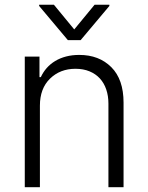

<svg xmlns="http://www.w3.org/2000/svg" viewBox="-20 -782 620 802"><path d="M83.5 0V-545.5H144.9V-459.9H150.6Q160.2 -480.8 175.2 -497.9Q190.3 -514.9 210.6 -527.2Q230.8 -539.4 256 -546Q281.2 -552.6 311.1 -552.6Q393.8 -552.6 445 -501.4Q496.1 -450.3 496.1 -353.3V0H432.9V-349.4Q432.9 -381.4 423.8 -408.2Q414.8 -435 397.2 -454.2Q379.6 -473.4 353.9 -484Q328.1 -494.7 295.1 -494.7Q231.2 -494.7 188.9 -453.5Q146.7 -412.3 146.7 -340.9V0ZM143.5 -762.1H205.3L290.1 -659.1L375 -762.1H436.8V-757.1L316.8 -614.3H263.5L143.5 -757.1Z"/></svg>

Font: Inter P Light
Style: Regular
Weight: 300
Designer: Rasmus Andersson
Foundry: rsms
Version: Version 3.018;git-588b23468